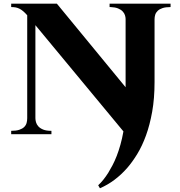

<svg xmlns="http://www.w3.org/2000/svg" viewBox="-20 -720 967 1030"><path d="M567.9 -700.2H895V-682.1Q869.1 -682.1 852.5 -676.8Q835.9 -671.4 826.2 -662.1Q816.4 -652.8 812.7 -641.1Q809.1 -629.4 809.1 -616.2V-279.8Q809.1 -191.9 796.4 -120.8Q783.7 -49.8 763.2 6.6Q742.7 63 716.3 106.2Q689.9 149.4 662.6 180.7Q598.1 254.4 516.1 290L506.8 273.9Q535.2 247.6 561 206.5Q571.8 189 583.5 166.7Q595.2 144.5 606 116.9Q616.7 89.4 626 56.4Q635.3 23.4 642.1 -15.1L169.9 -585V-85.9Q169.9 -76.2 173.1 -64.5Q176.3 -52.7 185.3 -42.5Q194.3 -32.2 211.2 -25.1Q228 -18.1 255.9 -18.1V0H40V-18.1Q66.4 -18.1 83.3 -23.7Q100.1 -29.3 109.6 -38.6Q119.1 -47.9 122.6 -60.1Q126 -72.3 126 -85.9V-638.2Q114.3 -651.4 104.5 -659.7Q94.7 -668 84.7 -673.1Q74.7 -678.2 64 -680.2Q53.2 -682.1 40 -682.1V-700.2H285.2L653.8 -252V-618.2Q653.8 -627.4 650.4 -638.4Q647 -649.4 637.9 -658.9Q628.9 -668.5 613.3 -674.8Q597.7 -681.2 573.2 -682.1H568.8H567.9Z"/></svg>

Font: Uncial Antiqua
Style: Regular
Weight: 400
Version: Version 1.000